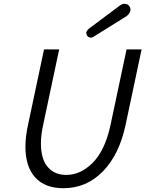

<svg xmlns="http://www.w3.org/2000/svg" viewBox="-20 -969 760 1003"><path d="M443.4 -818.4 606.4 -940.4Q619.1 -949.2 628.4 -949.2Q649.9 -949.2 657.2 -934.6Q665.5 -920.9 658.7 -906.5Q651.9 -892.1 640.1 -883.8L468.3 -776.9Q461.4 -772.5 457 -772.5Q440.9 -772.5 435.5 -782.2Q427.7 -795.9 432.4 -804.2Q437 -812.5 443.4 -818.4ZM641.1 -710.9H719.7L635.7 -314.9Q602.5 -160.2 516.8 -73Q431.2 14.2 311 14.2Q214.8 14.2 163.8 -42.2Q112.8 -98.6 112.8 -202.6Q112.8 -253.9 126 -314.9L210 -710.9H289.1L205.1 -314.9Q193.8 -263.7 193.8 -219.7Q193.8 -137.7 229.5 -96.4Q265.1 -55.2 325.7 -55.2Q399.9 -55.2 462.4 -116.7Q528.3 -181.6 557.1 -314.9Z"/></svg>

Font: Tuffy
Style: Italic
Weight: 400
Italic angle: -12°
Designer: Thatcher Ulrich, Karoly Barta and Michael Everson
Version: Version 001.271